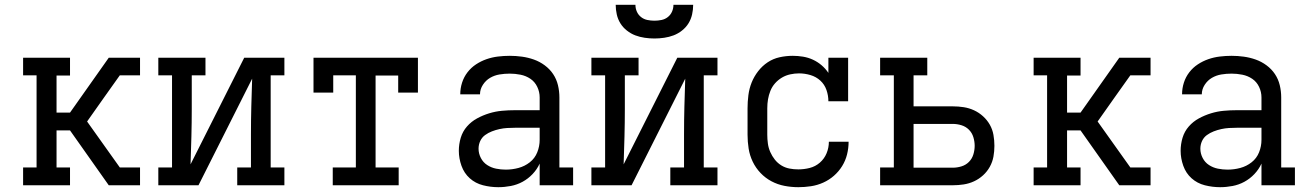

<svg xmlns="http://www.w3.org/2000/svg" viewBox="-20 -770 5440 798"><path d="M76 0V-74H132V-457H76V-530H271V-456H215V-302H271L432 -530H562V-457H478L414 -367L342 -265L478 -74H562V0H432L271 -228H215V-74H271V0Z M638 0V-74H695V-457H638V-530H834V-457H777V-318Q777 -260 775.5 -202.5Q774 -145 772 -87L995 -530H1162V-457H1105V-74H1162V0H966V-74H1023V-212Q1023 -270 1024.5 -327.5Q1026 -385 1028 -443L805 0Z M1363 0V-74H1459V-457H1365V-385H1283V-530H1717V-385H1635V-456H1541V-74H1637V0Z M2051 8Q2019 8 1987.5 0Q1956 -8 1932.5 -29Q1909 -50 1898 -81Q1887 -112 1887 -143Q1887 -171 1895 -197.5Q1903 -224 1921 -244.5Q1939 -265 1963 -278Q1987 -291 2013 -299Q2039 -307 2066 -309.5Q2093 -312 2121 -312H2223V-365Q2223 -388 2213 -409Q2203 -430 2184.5 -442.5Q2166 -455 2143.5 -459.5Q2121 -464 2099 -464Q2077 -464 2056 -460.5Q2035 -457 2017 -446.5Q1999 -436 1987 -417.5Q1975 -399 1975 -378Q1975 -378 1975 -378Q1975 -378 1975 -378H1893Q1893 -378 1893 -378.5Q1893 -379 1893 -379Q1893 -403 1900.5 -426.5Q1908 -450 1923 -469.5Q1938 -489 1958.5 -502.5Q1979 -516 2002 -524Q2025 -532 2049.5 -535Q2074 -538 2099 -538Q2124 -538 2149.5 -534.5Q2175 -531 2199 -522.5Q2223 -514 2244 -498.5Q2265 -483 2279 -462Q2293 -441 2299 -416Q2305 -391 2305 -365V-74H2362V0H2223V-90Q2212 -66 2193.5 -46.5Q2175 -27 2152 -14.5Q2129 -2 2103 3Q2077 8 2051 8ZM2082 -65Q2109 -65 2135 -72Q2161 -79 2182 -95.5Q2203 -112 2213 -137Q2223 -162 2223 -189V-239H2121Q2104 -239 2088 -238Q2072 -237 2056 -233.5Q2040 -230 2024.5 -224Q2009 -218 1996 -208.5Q1983 -199 1976 -184Q1969 -169 1969 -152Q1969 -132 1978.5 -113.5Q1988 -95 2005 -84Q2022 -73 2042 -69Q2062 -65 2082 -65Z M2438 0V-74H2495V-457H2438V-530H2634V-457H2577V-318Q2577 -260 2575.5 -202.5Q2574 -145 2572 -87L2795 -530H2962V-457H2905V-74H2962V0H2766V-74H2823V-212Q2823 -270 2824.5 -327.5Q2826 -385 2828 -443L2605 0ZM2700 -610Q2680 -610 2659.5 -613Q2639 -616 2620.5 -623Q2602 -630 2585.5 -643Q2569 -656 2558.5 -673Q2548 -690 2543.5 -710Q2539 -730 2539 -750H2621Q2621 -735 2627 -721.5Q2633 -708 2644.5 -699Q2656 -690 2670.5 -687Q2685 -684 2700 -684Q2715 -684 2729.5 -687Q2744 -690 2755.5 -699Q2767 -708 2773 -721.5Q2779 -735 2779 -750H2861Q2861 -730 2856.5 -710Q2852 -690 2841.5 -673Q2831 -656 2814.5 -643Q2798 -630 2779.5 -623Q2761 -616 2740.5 -613Q2720 -610 2700 -610Z M3298 8Q3269 8 3240.5 2.5Q3212 -3 3186.5 -16.5Q3161 -30 3141 -51Q3121 -72 3108.5 -98Q3096 -124 3091.5 -152.5Q3087 -181 3087 -210V-320Q3087 -347 3090.5 -374.5Q3094 -402 3104 -427Q3114 -452 3131 -474Q3148 -496 3170.5 -511Q3193 -526 3220 -532Q3247 -538 3275 -538Q3296 -538 3317.5 -534.5Q3339 -531 3358.5 -522Q3378 -513 3394.5 -499Q3411 -485 3423 -467V-530H3505V-349H3423Q3423 -373 3415 -396Q3407 -419 3389.5 -435Q3372 -451 3348.5 -458Q3325 -465 3301 -465Q3283 -465 3264.5 -461Q3246 -457 3230 -447.5Q3214 -438 3201.5 -424Q3189 -410 3182 -392.5Q3175 -375 3172 -357Q3169 -339 3169 -320V-210Q3169 -192 3171.5 -173.5Q3174 -155 3181.5 -138Q3189 -121 3200.5 -106.5Q3212 -92 3227.5 -82.5Q3243 -73 3261 -69.5Q3279 -66 3298 -66Q3322 -66 3345.5 -72Q3369 -78 3387.5 -94Q3406 -110 3415.5 -133Q3425 -156 3425 -181Q3425 -181 3425 -181Q3425 -181 3425 -181H3507Q3507 -181 3507 -181Q3507 -181 3507 -181Q3507 -154 3500.5 -128Q3494 -102 3480 -79.5Q3466 -57 3446 -39.5Q3426 -22 3401.5 -11Q3377 0 3350.5 4Q3324 8 3298 8Z M3638 0V-74H3695V-457H3638V-530H3834V-457H3777V-328H3940Q3963 -328 3985.5 -324.5Q4008 -321 4028.5 -311.5Q4049 -302 4066 -286.5Q4083 -271 4094 -251.5Q4105 -232 4109 -209.5Q4113 -187 4113 -164Q4113 -141 4109 -119Q4105 -97 4094 -77Q4083 -57 4066 -41.5Q4049 -26 4028.5 -16.5Q4008 -7 3985.5 -3.5Q3963 0 3940 0ZM3777 -73H3940Q3958 -73 3976 -78.5Q3994 -84 4007 -97Q4020 -110 4025.5 -128Q4031 -146 4031 -164Q4031 -182 4025.5 -200Q4020 -218 4007 -231Q3994 -244 3976 -249.5Q3958 -255 3940 -255H3777Z M4276 0V-74H4332V-457H4276V-530H4471V-456H4415V-302H4471L4632 -530H4762V-457H4678L4614 -367L4542 -265L4678 -74H4762V0H4632L4471 -228H4415V-74H4471V0Z M5051 8Q5019 8 4987.5 0Q4956 -8 4932.5 -29Q4909 -50 4898 -81Q4887 -112 4887 -143Q4887 -171 4895 -197.5Q4903 -224 4921 -244.5Q4939 -265 4963 -278Q4987 -291 5013 -299Q5039 -307 5066 -309.5Q5093 -312 5121 -312H5223V-365Q5223 -388 5213 -409Q5203 -430 5184.5 -442.5Q5166 -455 5143.5 -459.5Q5121 -464 5099 -464Q5077 -464 5056 -460.5Q5035 -457 5017 -446.5Q4999 -436 4987 -417.5Q4975 -399 4975 -378Q4975 -378 4975 -378Q4975 -378 4975 -378H4893Q4893 -378 4893 -378.5Q4893 -379 4893 -379Q4893 -403 4900.5 -426.5Q4908 -450 4923 -469.5Q4938 -489 4958.5 -502.5Q4979 -516 5002 -524Q5025 -532 5049.5 -535Q5074 -538 5099 -538Q5124 -538 5149.5 -534.5Q5175 -531 5199 -522.5Q5223 -514 5244 -498.5Q5265 -483 5279 -462Q5293 -441 5299 -416Q5305 -391 5305 -365V-74H5362V0H5223V-90Q5212 -66 5193.5 -46.5Q5175 -27 5152 -14.5Q5129 -2 5103 3Q5077 8 5051 8ZM5082 -65Q5109 -65 5135 -72Q5161 -79 5182 -95.5Q5203 -112 5213 -137Q5223 -162 5223 -189V-239H5121Q5104 -239 5088 -238Q5072 -237 5056 -233.5Q5040 -230 5024.5 -224Q5009 -218 4996 -208.5Q4983 -199 4976 -184Q4969 -169 4969 -152Q4969 -132 4978.5 -113.5Q4988 -95 5005 -84Q5022 -73 5042 -69Q5062 -65 5082 -65Z"/></svg>

Font: Iosevka Curly Slab Extended
Style: Regular
Weight: 400
Width: 7
Monospace: yes
Designer: Belleve Invis
Foundry: Belleve Invis
Version: Version 11.1.0; ttfautohint (v1.8.3)